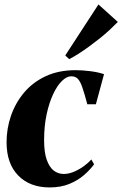

<svg xmlns="http://www.w3.org/2000/svg" viewBox="-20 -830 549 862"><path d="M203 11.5Q114 11.5 61.8 -42Q9.5 -95.5 9.5 -191.5Q9.5 -253 29.5 -310.8Q49.5 -368.5 88.5 -414.8Q127.5 -461 185.5 -488Q243.5 -515 319.5 -515Q348.5 -515 384.8 -510.5Q421 -506 447 -497L410.5 -362H372Q359 -411 349.5 -438.2Q340 -465.5 329 -476.5Q318 -487.5 300 -487.5Q279.5 -487.5 258 -466.5Q236.5 -445.5 218.5 -407Q200.5 -368.5 189.2 -316.2Q178 -264 178 -200.5Q178 -146 189.8 -112.8Q201.5 -79.5 221.2 -64.2Q241 -49 266 -49Q289 -49 312.8 -59.2Q336.5 -69.5 357 -84.5Q377.5 -99.5 390 -114L402.5 -92.5Q385 -68 357.2 -44Q329.5 -20 291.2 -4.2Q253 11.5 203 11.5ZM273 -581 422 -810 509 -731.5Q493 -715 472.5 -696Q452 -677 428.5 -658.2Q405 -639.5 380.8 -621.8Q356.5 -604 333.5 -589.2Q310.5 -574.5 290.5 -564.5Z"/></svg>

Font: Merriweather 144pt ExtraBold
Style: Italic
Weight: 800
Italic angle: -7.8°
Version: Version 2.101